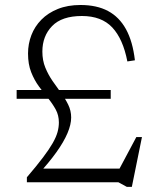

<svg xmlns="http://www.w3.org/2000/svg" viewBox="-20 -712 624 750"><path d="M477.5 -472Q460.5 -560 418.5 -604.8Q376.5 -649.5 300 -649.5Q221.5 -649.5 183.5 -610.2Q145.5 -571 145.5 -510.5Q145.5 -476 157 -448Q168.5 -420 185.2 -395.8Q202 -371.5 218.5 -349Q235 -326.5 246.5 -303Q258 -279.5 258 -253Q258 -225.5 243.5 -191.5Q229 -157.5 200.2 -117.2Q171.5 -77 128.5 -30.5L125.5 -53.5H467.5L439 -38.5L512.5 -176.5H534.5L495 18H475.5L442.5 0H85V-19.5Q123.5 -64.5 148 -97Q172.5 -129.5 186 -153.2Q199.5 -177 204.8 -196.2Q210 -215.5 210 -233.5Q210 -261.5 197.8 -284Q185.5 -306.5 167.8 -328.2Q150 -350 132 -374.5Q114 -399 101.8 -430Q89.5 -461 89.5 -503Q89.5 -540.5 102.5 -574.5Q115.5 -608.5 141.5 -635Q167.5 -661.5 206 -677Q244.5 -692.5 294.5 -692.5Q358 -692.5 402 -669Q446 -645.5 472.2 -597.8Q498.5 -550 507 -476.5ZM412.5 -360.5V-326H45V-360.5Z"/></svg>

Font: Newsreader Light
Style: Regular
Weight: 300
Designer: Hugues Gentile
Foundry: Production Type
Version: Version 1.003